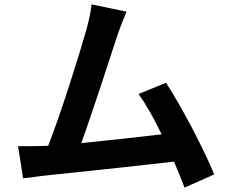

<svg xmlns="http://www.w3.org/2000/svg" viewBox="-20 -807 1040 872"><path d="M172 -144C139 -143 96 -143 62 -143L85 3C117 -1 154 -6 179 -9C305 -22 608 -54 770 -73C789 -30 805 11 818 45L953 -15C907 -127 805 -323 734 -431L609 -380C642 -336 679 -269 714 -197C613 -185 471 -169 349 -157C398 -291 480 -545 512 -643C527 -687 542 -724 555 -754L396 -787C392 -753 386 -722 372 -671C343 -567 257 -293 199 -145Z"/></svg>

Font: Noto Sans JP
Style: Bold
Weight: 700
Designer: Ryoko NISHIZUKA 西塚涼子 (kana, bopomofo & ideographs); Paul D. Hunt (Latin, Greek & Cyrillic); Sandoll Communications 산돌커뮤니
Foundry: Adobe
Version: Version 2.004;hotconv 1.0.118;makeotfexe 2.5.65603